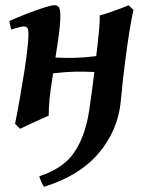

<svg xmlns="http://www.w3.org/2000/svg" viewBox="-20 -477 567 741"><path d="M168 -30.8Q160.2 -27.3 137 -16.8Q113.8 -6.3 90.3 4.4Q66.9 15.1 57.6 20L38.1 1Q47.9 -47.4 57.1 -100.3Q66.4 -153.3 74 -202.1Q81.5 -251 85.7 -288.3Q89.8 -325.7 89.8 -342.8Q89.8 -365.2 84.7 -370.1Q79.6 -375 70.8 -375Q64.5 -375 49.8 -370.8Q35.2 -366.7 23.4 -362.8L15.6 -396Q43.5 -408.2 79.6 -422.4Q115.7 -436.5 147 -446.8Q178.2 -457 189.9 -457Q203.6 -457 208.3 -447.5Q212.9 -438 212.9 -416Q212.9 -382.3 204.3 -322.5Q195.8 -262.7 182.1 -175.8Q174.3 -127 171.1 -93.3Q168 -59.6 168 -30.8ZM400.9 -250 382.3 -197.3Q340.3 -199.7 304.9 -200.4Q269.5 -201.2 231.9 -198.5Q194.3 -195.8 146 -188.5L132.8 -203.1Q135.3 -210.4 141.4 -229.7Q147.5 -249 151.9 -256.8Q194.8 -254.4 230.5 -253.7Q266.1 -252.9 303.5 -255.6Q340.8 -258.3 388.2 -265.6ZM446.3 -87.9Q436 24.9 361.6 113.3Q287.1 201.7 149.4 244.1Q146.5 239.3 139.6 224.9Q132.8 210.4 131.8 203.1Q216.3 175.3 256.8 124Q297.4 72.8 316.4 -9.3Q320.3 -25.9 325 -56.2Q329.6 -86.4 334.2 -121.3Q338.9 -156.2 342.8 -188.2Q346.7 -220.2 349.1 -240.2Q353 -273.4 356.9 -307.9Q360.8 -342.3 363.3 -371.3Q365.7 -400.4 364.7 -417.5Q377.4 -420.4 399.7 -428Q421.9 -435.5 443.6 -443.6Q465.3 -451.7 476.1 -457L495.1 -438.5Q488.3 -410.2 479.5 -355.7Q470.7 -301.3 461.9 -231.7Q453.1 -162.1 446.3 -87.9Z"/></svg>

Font: Gentium Plus
Style: Bold Italic
Weight: 700
Italic angle: -8°
Designer: Victor Gaultney, Annie Olsen, Iska Routamaa, Becca Hirsbrunner
Foundry: SIL International
Version: Version 6.101